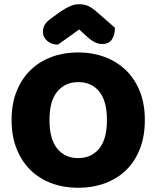

<svg xmlns="http://www.w3.org/2000/svg" viewBox="-20 -874 743 912"><path d="M35 -304Q35 -382 59.5 -442Q84 -502 126.5 -542.5Q169 -583 226.5 -604Q284 -625 351 -625Q418 -625 475.5 -604Q533 -583 576 -542.5Q619 -502 643.5 -442Q668 -382 668 -304Q668 -226 644 -165.5Q620 -105 577.5 -64.5Q535 -24 477 -3Q419 18 351 18Q283 18 225 -3.5Q167 -25 125 -66Q83 -107 59 -167Q35 -227 35 -304ZM215 -304Q215 -213 252 -168Q289 -123 351 -123Q414 -123 451 -168Q488 -213 488 -304Q488 -394 451.5 -439Q415 -484 352 -484Q290 -484 252.5 -439.5Q215 -395 215 -304ZM356 -734Q325 -711 301 -694.5Q277 -678 255 -662Q225 -662 204.5 -679.5Q184 -697 184 -723Q184 -743 193.5 -758Q203 -773 230 -792L266 -818Q291 -835 312.5 -844.5Q334 -854 354 -854Q381 -854 400 -845Q419 -836 445 -813L526 -742Q526 -708 511.5 -686.5Q497 -665 466 -665Q456 -665 447.5 -667Q439 -669 429 -674Q419 -679 407 -688.5Q395 -698 379 -713Z"/></svg>

Font: Baloo
Style: Regular
Weight: 400
Designer: Sarang Kulkarni and Ek Type
Foundry: Ek Type
Version: Version 1.100;PS 1.000;hotconv 1.0.88;makeotf.lib2.5.647800;